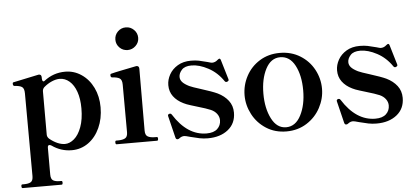

<svg xmlns="http://www.w3.org/2000/svg" viewBox="-59 -879 2691 1240"><g transform="rotate(-5 1286.0 -259.0)"><path d="M587 -247Q587 -174 560 -114.5Q533 -55 485.5 -21Q438 13 378 13Q308 13 250 -28Q242 -33 236 -33Q225 -33 225 -16V157Q225 187 240 196Q255 205 283 205H293Q300 205 300 216Q300 229 293 229H40Q33 229 33 216Q33 205 40 205H51Q80 205 95 196Q110 187 110 157L108 -379Q108 -411 93.5 -421Q79 -431 44 -433Q35 -434 35 -449Q35 -456 41 -457L202 -491L208 -492Q225 -492 225 -473V-466Q225 -453 230 -448Q235 -443 242 -449Q302 -496 379 -496Q436 -496 484 -463.5Q532 -431 559.5 -374.5Q587 -318 587 -247ZM463 -251Q463 -313 447 -358.5Q431 -404 402.5 -428.5Q374 -453 339 -453Q315 -453 287.5 -441Q260 -429 236 -408Q225 -397 225 -382V-101Q225 -86 238 -74Q262 -54 288 -42.5Q314 -31 338 -31Q368 -31 397 -55.5Q426 -80 444.5 -130Q463 -180 463 -251Z M720 -673Q720 -704 741.5 -725.5Q763 -747 794 -747Q824 -747 846 -725.5Q868 -704 868 -673Q868 -643 846 -621.5Q824 -600 794 -600Q763 -600 741.5 -621.5Q720 -643 720 -673ZM669 0Q662 0 662 -13Q662 -24 669 -24H681Q710 -24 726.5 -33Q743 -42 743 -72L742 -380Q742 -411 727 -421Q712 -431 677 -433Q668 -434 668 -448Q668 -456 674 -457Q696 -463 743.5 -472.5Q791 -482 835 -491L841 -492Q858 -492 858 -473L857 -72Q857 -42 874 -33Q891 -24 920 -24H932Q939 -24 939 -13Q939 0 932 0Z M1064 2Q1054 2 1051 -11L1017 -150L1016 -155Q1016 -163 1024 -166Q1026 -167 1030 -167Q1037 -167 1041 -160Q1130 -19 1255 -19Q1301 -19 1324.5 -41Q1348 -63 1348 -97Q1348 -119 1334 -138Q1320 -157 1295 -168Q1270 -179 1205 -198Q1199 -200 1169 -209Q1139 -218 1122 -227Q1081 -247 1058 -278Q1035 -309 1035 -351Q1035 -386 1053.5 -419.5Q1072 -453 1108 -474.5Q1144 -496 1194 -496Q1223 -496 1245.5 -491.5Q1268 -487 1301 -478Q1324 -471 1329 -471Q1350 -471 1366 -486Q1375 -493 1378 -493Q1385 -493 1388 -481L1425 -357L1426 -351Q1426 -345 1418 -341Q1414 -339 1410 -339Q1404 -339 1400 -345Q1361 -403 1303 -434Q1245 -465 1195 -465Q1151 -465 1131.5 -443Q1112 -421 1112 -398Q1112 -379 1125.5 -364Q1139 -349 1169 -334Q1188 -325 1243 -308Q1316 -285 1348 -270Q1391 -249 1416.5 -216Q1442 -183 1442 -138Q1442 -68 1391.5 -27.5Q1341 13 1260 13Q1232 13 1207 8Q1182 3 1148 -6Q1117 -15 1109 -15Q1092 -15 1078 -4Q1071 2 1064 2Z M1520 -242Q1520 -308 1551 -366.5Q1582 -425 1639 -460.5Q1696 -496 1770 -496Q1844 -496 1901.5 -460.5Q1959 -425 1990.5 -366.5Q2022 -308 2022 -242Q2022 -178 1990.5 -119Q1959 -60 1901.5 -23.5Q1844 13 1770 13Q1696 13 1639 -23.5Q1582 -60 1551 -119Q1520 -178 1520 -242ZM1900 -242Q1900 -339 1866 -403.5Q1832 -468 1770 -468Q1710 -468 1676 -403Q1642 -338 1642 -242Q1642 -147 1676 -80.5Q1710 -14 1770 -14Q1831 -14 1865.5 -80.5Q1900 -147 1900 -242Z M2158 2Q2148 2 2145 -11L2111 -150L2110 -155Q2110 -163 2118 -166Q2120 -167 2124 -167Q2131 -167 2135 -160Q2224 -19 2349 -19Q2395 -19 2418.5 -41Q2442 -63 2442 -97Q2442 -119 2428 -138Q2414 -157 2389 -168Q2364 -179 2299 -198Q2293 -200 2263 -209Q2233 -218 2216 -227Q2175 -247 2152 -278Q2129 -309 2129 -351Q2129 -386 2147.5 -419.5Q2166 -453 2202 -474.5Q2238 -496 2288 -496Q2317 -496 2339.5 -491.5Q2362 -487 2395 -478Q2418 -471 2423 -471Q2444 -471 2460 -486Q2469 -493 2472 -493Q2479 -493 2482 -481L2519 -357L2520 -351Q2520 -345 2512 -341Q2508 -339 2504 -339Q2498 -339 2494 -345Q2455 -403 2397 -434Q2339 -465 2289 -465Q2245 -465 2225.5 -443Q2206 -421 2206 -398Q2206 -379 2219.5 -364Q2233 -349 2263 -334Q2282 -325 2337 -308Q2410 -285 2442 -270Q2485 -249 2510.5 -216Q2536 -183 2536 -138Q2536 -68 2485.5 -27.5Q2435 13 2354 13Q2326 13 2301 8Q2276 3 2242 -6Q2211 -15 2203 -15Q2186 -15 2172 -4Q2165 2 2158 2Z"/></g></svg>

Font: Shippori Mincho B1
Style: Bold
Weight: 700
Designer: FONTDASU
Foundry: FONTDASU / Google Inc. / but / Adobe
Version: Version 3.110; ttfautohint (v1.8.3)